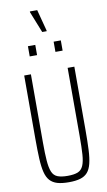

<svg xmlns="http://www.w3.org/2000/svg" viewBox="-114 -1124 661 1184"><g transform="rotate(-10 217.0 -531.5)"><path d="M218 8Q174 8 145.5 -0.5Q117 -9 99.5 -28.5Q82 -48 73.5 -82Q65 -116 62.5 -167.5Q60 -219 60 -291V-688H102V-260Q102 -191 105.5 -146.5Q109 -102 119.5 -76.5Q130 -51 153.5 -41.5Q177 -32 217 -32Q258 -32 281 -41.5Q304 -51 315 -76.5Q326 -102 329 -146.5Q332 -191 332 -260V-688H374V-291Q374 -219 371.5 -167.5Q369 -116 360.5 -82Q352 -48 335 -28.5Q318 -9 289.5 -0.5Q261 8 218 8ZM114 -798V-862H160V-798ZM275 -798V-862H320V-798ZM216 -933 163 -1066V-1071H209L244 -938V-933Z"/></g></svg>

Font: Saira ExtraCondensed ExtraLight
Style: Regular
Weight: 250
Width: 2
Designer: Hector Gatti with collaboration of the Omnibus-Type team
Foundry: Omnibus-Type
Version: Version 1.101